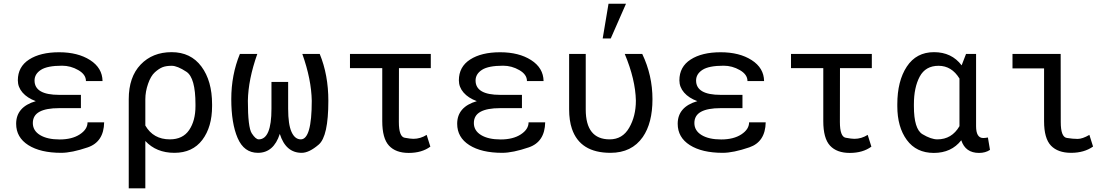

<svg xmlns="http://www.w3.org/2000/svg" viewBox="-20 -822 6041 1045"><path d="M168 -383.8Q168 -305.7 301.8 -305.7H420.4V-233.4H301.8Q231 -233.4 194.8 -213.6Q158.7 -193.8 158.7 -152.3Q158.7 -110.8 198 -86.9Q237.3 -63 304.7 -63Q372.1 -63 414.3 -90.6Q456.5 -118.2 456.5 -156.2H546.9Q544.9 -49.8 457.8 -20Q370.6 9.8 313 9.8Q200.2 9.8 134 -32.2Q67.9 -74.2 67.9 -148.4Q67.9 -240.2 174.8 -271.5Q128.4 -288.6 102.8 -318.1Q77.1 -347.7 77.1 -384.8Q77.1 -458.5 138.4 -498Q199.7 -537.6 301.8 -537.6Q403.8 -537.6 470.5 -494.9Q537.1 -452.1 538.1 -380.9H447.8Q447.8 -416.5 406.2 -440.4Q364.7 -464.4 317.9 -464.4Q237.8 -464.4 202.9 -441.9Q168 -419.4 168 -383.8Z M1043.9 -244.1V-254.4Q1043.9 -398.9 994.6 -431.4Q945.3 -463.9 914.6 -463.9Q883.8 -463.9 864.3 -456.1Q844.7 -448.2 822.8 -428.5Q800.8 -408.7 785.9 -366Q771 -323.2 771 -281.7V-138.7Q814.5 -63.5 904.3 -63.5Q975.1 -63.5 1009.5 -114.3Q1043.9 -165 1043.9 -244.1ZM771 203.1H680.7V-282.2Q680.7 -402.8 745.4 -470.5Q810.1 -538.1 914.1 -538.1Q1018.1 -538.1 1076.2 -460Q1134.3 -381.8 1134.3 -254.4V-244.1Q1134.3 -130.9 1081.1 -60.5Q1027.8 9.8 929.2 9.8Q830.6 9.8 771 -54.7Z M1388.2 -63.5Q1457.5 -63.5 1457.5 -230V-376H1548.3V-230Q1548.3 -144.5 1566.7 -104Q1585 -63.5 1617.2 -63.5Q1676.8 -63.5 1676.8 -273.4Q1674.8 -389.6 1625.5 -528.3H1720.2Q1767.1 -414.6 1767.1 -273.4Q1767.1 -80.1 1714.8 -35.2Q1662.6 9.8 1622.1 9.8Q1535.2 9.8 1502.9 -93.3Q1469.7 9.8 1383.8 9.8Q1308.1 9.8 1273.4 -70.6Q1238.8 -150.9 1238.8 -282.7Q1238.8 -414.6 1285.6 -528.3H1380.4Q1331.1 -389.6 1329.1 -273.4Q1329.1 -128.9 1350.3 -96.2Q1371.6 -63.5 1388.2 -63.5Z M2060.5 -163.1V-451.2H1884.8V-528.3H2324.7V-451.2H2151.4L2150.9 -158.2Q2150.9 -78.1 2182.4 -72.3Q2213.9 -66.4 2230 -66.4Q2268.1 -66.4 2302.2 -87.9L2322.3 -23.9Q2275.9 10.3 2204.6 10.3Q2133.8 10.3 2097.2 -29.3Q2060.5 -68.8 2060.5 -163.1Z M2568.4 -383.8Q2568.4 -305.7 2702.1 -305.7H2820.8V-233.4H2702.1Q2631.3 -233.4 2595.2 -213.6Q2559.1 -193.8 2559.1 -152.3Q2559.1 -110.8 2598.4 -86.9Q2637.7 -63 2705.1 -63Q2772.5 -63 2814.7 -90.6Q2856.9 -118.2 2856.9 -156.2H2947.3Q2945.3 -49.8 2858.2 -20Q2771 9.8 2713.4 9.8Q2600.6 9.8 2534.4 -32.2Q2468.3 -74.2 2468.3 -148.4Q2468.3 -240.2 2575.2 -271.5Q2528.8 -288.6 2503.2 -318.1Q2477.5 -347.7 2477.5 -384.8Q2477.5 -458.5 2538.8 -498Q2600.1 -537.6 2702.1 -537.6Q2804.2 -537.6 2870.8 -494.9Q2937.5 -452.1 2938.5 -380.9H2848.1Q2848.1 -416.5 2806.6 -440.4Q2765.1 -464.4 2718.3 -464.4Q2638.2 -464.4 2603.3 -441.9Q2568.4 -419.4 2568.4 -383.8Z M3475.6 -528.3Q3531.2 -412.1 3531.2 -282.2Q3531.2 -152.3 3478.5 -76.2Q3418.5 9.8 3302.7 9.8Q3137.2 9.8 3092.8 -121.1Q3077.6 -166 3077.6 -227.1V-528.3H3168V-226.1Q3168 -63.5 3298.3 -63.5Q3368.2 -63.5 3404.3 -126.5Q3440.9 -189.5 3440.9 -274.4Q3438.5 -389.2 3380.4 -528.3ZM3292 -801.8H3387.2L3304.2 -612.8H3260.3Z M3768.6 -383.8Q3768.6 -305.7 3902.3 -305.7H4021V-233.4H3902.3Q3831.5 -233.4 3795.4 -213.6Q3759.3 -193.8 3759.3 -152.3Q3759.3 -110.8 3798.6 -86.9Q3837.9 -63 3905.3 -63Q3972.7 -63 4014.9 -90.6Q4057.1 -118.2 4057.1 -156.2H4147.5Q4145.5 -49.8 4058.3 -20Q3971.2 9.8 3913.6 9.8Q3800.8 9.8 3734.6 -32.2Q3668.5 -74.2 3668.5 -148.4Q3668.5 -240.2 3775.4 -271.5Q3729 -288.6 3703.4 -318.1Q3677.7 -347.7 3677.7 -384.8Q3677.7 -458.5 3739 -498Q3800.3 -537.6 3902.3 -537.6Q4004.4 -537.6 4071 -494.9Q4137.7 -452.1 4138.7 -380.9H4048.3Q4048.3 -416.5 4006.8 -440.4Q3965.3 -464.4 3918.5 -464.4Q3838.4 -464.4 3803.5 -441.9Q3768.6 -419.4 3768.6 -383.8Z M4460.9 -163.1V-451.2H4285.2V-528.3H4725.1V-451.2H4551.8L4551.3 -158.2Q4551.3 -78.1 4582.8 -72.3Q4614.3 -66.4 4630.4 -66.4Q4668.5 -66.4 4702.6 -87.9L4722.7 -23.9Q4676.3 10.3 4605 10.3Q4534.2 10.3 4497.6 -29.3Q4460.9 -68.8 4460.9 -163.1Z M5202.1 -394.5Q5159.7 -463.9 5088.4 -463.9Q5017.1 -463.9 4985.6 -404.8Q4954.1 -345.7 4954.1 -254.4V-244.1Q4954.1 -119.6 5000.7 -91.6Q5047.4 -63.5 5082 -63.5Q5160.2 -63.5 5202.1 -135.3ZM5292.5 -528.3V-135.3Q5292.5 -70.8 5331.5 -70.8Q5342.3 -70.8 5356.9 -73.7L5368.2 -6.3Q5343.8 10.3 5308.6 10.3Q5234.4 10.3 5211.9 -58.6Q5158.2 10.3 5062.5 10.3Q4967.3 10.3 4915.5 -60.3Q4863.8 -130.9 4863.8 -244.1V-254.4Q4863.8 -380.9 4915.5 -459.5Q4967.3 -538.1 5063.5 -538.1Q5159.7 -538.1 5213.9 -466.3L5237.8 -528.3Z M5662.6 -162.1V-449.7H5490.7V-528.3H5752.9L5753.4 -157.2Q5753.4 -76.7 5786.1 -71.3Q5818.8 -65.9 5845.2 -65.9Q5871.6 -65.9 5909.2 -87.9L5929.2 -24.4Q5880.9 9.8 5809.6 9.8Q5737.8 9.8 5700.2 -29.3Q5662.6 -68.4 5662.6 -162.1Z"/></svg>

Font: RobotoMono-Regular
Style: Regular
Weight: 400
Designer: Google
Version: Version 2.000985; 2015; ttfautohint (v1.3)